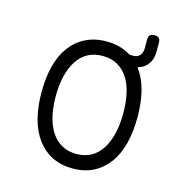

<svg xmlns="http://www.w3.org/2000/svg" viewBox="-98 -731 797 832"><g transform="rotate(15 300.0 -315.0)"><path d="M300 10Q247 10 207 -10.5Q167 -31 139.5 -68.5Q112 -106 98.5 -158.5Q85 -211 85 -275.5Q85 -340 98.5 -392.5Q112 -445 139.5 -482Q167 -519 207.5 -539.5Q248 -560 301 -560Q355 -560 395 -539Q404 -535 412 -530H430Q447 -530 457.5 -542Q468 -554 468 -575V-614Q468 -627 474.5 -633.5Q481 -640 494.5 -640Q508 -640 514.5 -633.5Q521 -627 521 -614V-573Q521 -533 497 -508Q481 -492 459 -487Q461 -485 462 -482Q489 -445 502 -393Q515 -341 515 -277Q515 -212 501.5 -159Q488 -106 460.5 -68.5Q433 -31 393 -10.5Q353 10 300 10ZM300 -55Q337 -55 365 -70.5Q393 -86 412 -115Q431 -144 441 -185.5Q451 -227 451 -277Q451 -327 442 -367Q433 -407 414 -435.5Q395 -464 367 -479.5Q339 -495 301 -495Q263 -495 235 -479.5Q207 -464 188 -435Q169 -406 159 -365.5Q149 -325 149 -275Q149 -225 158.5 -184.5Q168 -144 187 -115Q206 -86 234.5 -70.5Q263 -55 300 -55Z"/></g></svg>

Font: Maple Mono ExtraLight
Style: Regular
Weight: 275
Monospace: yes
Designer: subframe7536
Version: Version 7.000